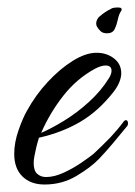

<svg xmlns="http://www.w3.org/2000/svg" viewBox="-20 -478 362 513"><path d="M99 15Q62 15 40 -6.5Q18 -28 18 -67Q18 -97 29.5 -130Q41 -163 52 -182Q75 -224 107.5 -259Q140 -294 174.5 -315.5Q209 -337 238 -337Q265 -337 284.5 -322Q304 -307 304 -282Q304 -272 299 -259Q294 -246 283 -232Q243 -181 194.5 -152.5Q146 -124 84 -110Q80 -97 77 -84.5Q74 -72 72 -61Q71 -56 70.5 -51.5Q70 -47 70 -42Q70 -22 79.5 -13.5Q89 -5 103 -5Q125 -5 150 -16.5Q175 -28 197 -43Q219 -58 230 -67Q241 -77 251.5 -87.5Q262 -98 275 -111Q285 -122 294 -132.5Q303 -143 311 -154Q314 -157 316 -157Q322 -157 322 -148Q322 -143 318 -139Q300 -117 282 -95.5Q264 -74 245 -54Q223 -31 184.5 -8Q146 15 99 15ZM90 -123Q116 -134 150.5 -155Q185 -176 217.5 -205.5Q250 -235 271 -269Q278 -280 278 -289Q278 -303 262 -303Q251 -303 235 -295Q185 -268 149 -222Q113 -176 90 -123ZM266 -389Q255 -389 249 -394.5Q243 -400 239 -407Q237 -410 237 -416Q237 -421 240 -426.5Q243 -432 246 -434Q261 -447 276 -454Q280 -458 296 -458Q308 -458 304 -449Q298 -441 295 -426.5Q292 -412 286.5 -400.5Q281 -389 266 -389Z"/></svg>

Font: Birthstone
Style: Regular
Weight: 400
Designer: Robert E. Leuschke
Foundry: Robert E. Leuschke
Version: Version 1.013; ttfautohint (v1.8.3)